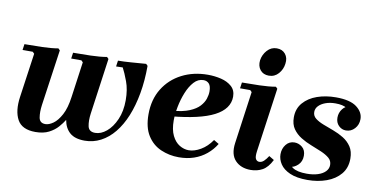

<svg xmlns="http://www.w3.org/2000/svg" viewBox="-70 -906 2192 1112"><g transform="rotate(10 1026.0 -350.0)"><path d="M748 -490 758 -480Q758 -393 744.5 -317.5Q731 -242 706.5 -182Q682 -122 647 -79Q612 -36 568 -13Q524 10 474 10Q416 10 386 -16.5Q356 -43 348 -90Q336 -70 315.5 -46.5Q295 -23 263 -6.5Q231 10 184 10Q105 10 77.5 -40.5Q50 -91 62 -175L99 -435L89 -445H29L34 -480Q81 -480 136.5 -481.5Q192 -483 232 -490L242 -480L195 -151Q189 -108 194.5 -76.5Q200 -45 233 -45Q254 -45 279 -62.5Q304 -80 325.5 -120Q347 -160 356 -227L385 -435L375 -445H315L320 -480Q367 -480 422.5 -481.5Q478 -483 518 -490L528 -480L482 -151Q476 -108 482.5 -76.5Q489 -45 526 -45Q560 -45 592.5 -72Q625 -99 646.5 -148Q668 -197 668 -262Q668 -324 650.5 -371Q633 -418 618 -446L579 -445L584 -480Q616 -480 662 -483.5Q708 -487 748 -490Z M1027 10Q971 10 921.5 -11.5Q872 -33 842 -80.5Q812 -128 812 -205Q812 -292 851.5 -356Q891 -420 959 -455Q1027 -490 1112 -490Q1152 -490 1189.5 -481Q1227 -472 1252 -450Q1277 -428 1277 -390Q1277 -354 1256 -325Q1235 -296 1193.5 -274.5Q1152 -253 1089.5 -238.5Q1027 -224 943 -216V-249Q1005 -254 1043.5 -270Q1082 -286 1102 -308Q1122 -330 1129.5 -353Q1137 -376 1137 -396Q1137 -428 1124.5 -441.5Q1112 -455 1092 -455Q1060 -455 1036 -428.5Q1012 -402 995.5 -361Q979 -320 970.5 -275.5Q962 -231 962 -195Q962 -141 979 -106.5Q996 -72 1022.5 -56Q1049 -40 1077 -40Q1110 -40 1147 -61.5Q1184 -83 1212 -124L1242 -106Q1221 -71 1189 -44.5Q1157 -18 1116.5 -4Q1076 10 1027 10Z M1543 -88 1573 -70Q1550 -24 1519 -7Q1488 10 1450 10Q1392 10 1359 -25Q1326 -60 1335 -127L1378 -435L1368 -445H1308L1313 -480Q1360 -480 1415.5 -481.5Q1471 -483 1511 -490L1521 -480L1468 -104Q1463 -69 1470.5 -57Q1478 -45 1491 -45Q1506 -45 1518.5 -57Q1531 -69 1543 -88ZM1459 -546Q1426 -546 1408 -568.5Q1390 -591 1394 -625Q1399 -659 1422 -684.5Q1445 -710 1478 -710Q1511 -710 1529 -687.5Q1547 -665 1542 -631Q1538 -597 1515.5 -571.5Q1493 -546 1459 -546Z M1784 10Q1720 10 1680.5 -7.5Q1641 -25 1623 -52.5Q1605 -80 1605 -110Q1605 -143 1624 -167Q1643 -191 1674 -191Q1699 -191 1719.5 -174Q1740 -157 1740 -124Q1740 -90 1717.5 -69Q1695 -48 1672 -48Q1657 -48 1644 -57Q1631 -66 1631 -81H1664Q1664 -62 1690.5 -43.5Q1717 -25 1774 -25Q1811 -25 1839 -34Q1867 -43 1883 -59.5Q1899 -76 1899 -98Q1899 -123 1880.5 -138.5Q1862 -154 1833 -166.5Q1804 -179 1771.5 -191.5Q1739 -204 1710 -222Q1681 -240 1662.5 -266.5Q1644 -293 1644 -334Q1644 -385 1674.5 -420Q1705 -455 1755 -472.5Q1805 -490 1865 -490Q1948 -490 1987 -460.5Q2026 -431 2026 -390Q2026 -357 2005 -334Q1984 -311 1954 -311Q1929 -311 1911 -329Q1893 -347 1893 -376Q1893 -405 1910.5 -427.5Q1928 -450 1952 -450Q1967 -450 1977.5 -439Q1988 -428 1988 -407H1958Q1958 -425 1935 -440Q1912 -455 1868 -455Q1835 -455 1809.5 -445.5Q1784 -436 1769.5 -420.5Q1755 -405 1755 -385Q1755 -362 1773.5 -347.5Q1792 -333 1820.5 -322Q1849 -311 1881.5 -299Q1914 -287 1942.5 -269.5Q1971 -252 1989.5 -224.5Q2008 -197 2008 -154Q2008 -100 1977.5 -63.5Q1947 -27 1896 -8.5Q1845 10 1784 10Z"/></g></svg>

Font: Brygada 1918
Style: Italic
Weight: 400
Italic angle: -8°
Designer: Mateusz Machalski | Borys Kosmynka | Przemek Hoffer
Foundry: NIEPODLEGLA 2018
Version: Version 3.006